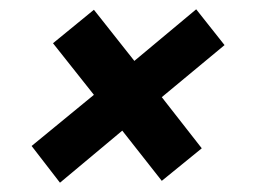

<svg xmlns="http://www.w3.org/2000/svg" viewBox="-20 -457 550 413"><path d="M109 -64 48 -143 182 -253 94 -364 182 -436 269 -326 402 -437 463 -360 328 -248 414 -138 328 -68 243 -176Z"/></svg>

Font: Saira Thin SemiBold
Style: Italic
Weight: 600
Italic angle: -12°
Version: Version 1.101